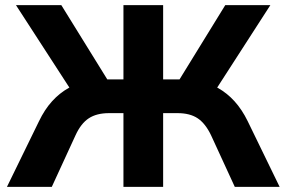

<svg xmlns="http://www.w3.org/2000/svg" viewBox="-20 -725 1111 745"><path d="M7 0 131 -254Q153 -300 182 -332Q211 -364 247 -384Q283 -404 328 -411L261 -367L42 -705H218L408 -398L383 -417H459V-705H613V-417H690L665 -398L854 -705H1029L811 -367L744 -411Q789 -404 825 -384Q861 -364 890 -332Q919 -300 941 -255L1065 0H891L799 -200Q777 -246 747 -266Q717 -286 669 -286H613V0H459V-286H403Q355 -286 324.5 -266Q294 -246 273 -200L181 0Z"/></svg>

Font: Nunito Sans 10pt ExtraBold
Style: Regular
Weight: 800
Designer: Vernon Adams
Foundry: Vernon Adams
Version: Version 3.101;gftools[0.9.27]